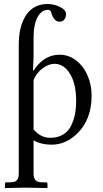

<svg xmlns="http://www.w3.org/2000/svg" viewBox="-20 -718 519 969"><path d="M149.4 -314.5V-64.9Q185.1 -22.5 233.4 -22.5Q271.5 -22.5 298.3 -38.8Q325.2 -55.2 338.9 -83.5Q352.5 -111.8 358.4 -142.1Q364.3 -172.4 364.3 -208.5Q364.3 -295.9 333 -345.9Q301.8 -396 254.4 -396Q226.6 -396 195.8 -373.8Q165 -351.6 149.4 -314.5ZM149.4 -526.4V-432.6L146.5 -361.8H149.4Q201.7 -441.9 280.8 -441.9Q327.6 -441.9 365.2 -412.1Q402.8 -382.3 422.6 -335.4Q442.4 -288.6 442.4 -235.4Q442.4 -116.7 372.1 -46.4Q313.5 12.2 239.3 12.2Q189 12.2 149.4 -9.8V158.2Q149.4 180.7 159.2 191.4Q168.9 202.1 192.4 202.1H211.4Q219.7 202.1 219.7 210.4V229L217.8 231Q149.4 229 110.4 229L6.8 231L4.9 229V210.4Q4.9 202.1 12.7 202.1H31.7Q55.7 202.1 65.2 191.4Q74.7 180.7 74.7 158.2V-496.1Q74.7 -527.8 79.6 -556.4Q84.5 -585 95.5 -611.1Q106.4 -637.2 122.8 -656.2Q139.2 -675.3 164.1 -686.5Q189 -697.8 219.7 -697.8Q252.9 -697.8 283 -682.9Q313 -668 313 -647Q313 -628.9 304 -618.7Q294.9 -608.4 281.2 -608.4Q265.1 -608.4 254.6 -621.3Q244.1 -634.3 239.3 -652.3Q235.4 -668.5 223.6 -668.5Q189.5 -668.5 169.4 -631.3Q149.4 -594.2 149.4 -526.4Z"/></svg>

Font: Libertinage
Style: l
Weight: 400
Designer: OSP
Foundry: OSP
Version: Version 1.0; 2008; OFL relea